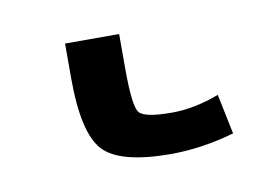

<svg xmlns="http://www.w3.org/2000/svg" viewBox="-38 -6 440 314"><g transform="rotate(-10 181.5 151.0)"><path d="M174.8 104.5Q174.8 167 183.6 177.7Q192.4 188.5 237.3 188.5Q275.4 188.5 316.4 172.9L330.1 239.3Q275.4 254.9 224.6 254.9Q139.6 254.9 112.3 225.1Q85 195.3 85 104.5V46.9H174.8Z"/></g></svg>

Font: Gen Shin Gothic Regular
Style: Regular
Weight: 400
Designer: [Source Han Sans]
Ryoko NISHIZUKA  (kana & ideographs); Paul D. Hunt (Latin, Greek & Cyrillic); Wenlong ZHANG  (bopomofo
Version: Version 1.002.20150607